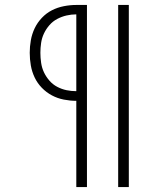

<svg xmlns="http://www.w3.org/2000/svg" viewBox="-20 -755 640 775"><path d="M457 0V-735H500V0ZM288 0V-348Q263 -348 237.5 -353Q212 -358 189.5 -370Q167 -382 149 -400.5Q131 -419 120 -442Q109 -465 104.5 -490.5Q100 -516 100 -542Q100 -567 104.5 -592.5Q109 -618 120 -641Q131 -664 149 -683Q167 -702 189.5 -713.5Q212 -725 237.5 -730Q263 -735 288 -735H331V0ZM288 -387V-697Q268 -697 248.5 -692.5Q229 -688 211 -678.5Q193 -669 179.5 -653.5Q166 -638 157.5 -620Q149 -602 146 -582Q143 -562 143 -542Q143 -522 146 -501.5Q149 -481 157.5 -463Q166 -445 179.5 -429.5Q193 -414 211 -404.5Q229 -395 248.5 -391Q268 -387 288 -387Z"/></svg>

Font: Iosevka Slab XLtEx
Style: Regular
Weight: 200
Width: 7
Monospace: yes
Designer: Belleve Invis
Foundry: Belleve Invis
Version: Version 11.1.0; ttfautohint (v1.8.3)